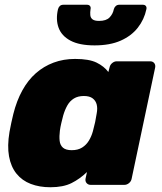

<svg xmlns="http://www.w3.org/2000/svg" viewBox="-20 -778 683 808"><path d="M192 10Q146 10 109.5 -4Q73 -18 49.5 -47Q26 -76 18 -120Q10 -164 20 -223Q24 -245 27.5 -261Q31 -277 36 -298Q50 -354 74 -397.5Q98 -441 131 -470Q164 -499 205.5 -514.5Q247 -530 296 -530Q355 -530 386.5 -514.5Q418 -499 436 -475L441 -494Q443 -505 452 -512.5Q461 -520 471 -520H612Q623 -520 629 -512.5Q635 -505 633 -494L534 -26Q532 -15 523 -7.5Q514 0 503 0H362Q351 0 344.5 -7.5Q338 -15 340 -26L346 -54Q316 -25 281 -7.5Q246 10 192 10ZM282 -146Q308 -146 325.5 -157Q343 -168 354 -186Q365 -204 371 -226Q377 -248 380.5 -264.5Q384 -281 387 -301Q391 -322 387 -338Q383 -354 370 -364Q357 -374 333 -374Q308 -374 291 -363.5Q274 -353 263.5 -334.5Q253 -316 246 -292Q242 -277 238 -260Q234 -243 232 -228Q229 -204 231 -185.5Q233 -167 245 -156.5Q257 -146 282 -146ZM378 -587Q314 -587 276.5 -607Q239 -627 226.5 -661.5Q214 -696 224 -739Q226 -747 231.5 -752.5Q237 -758 247 -758H346Q355 -758 359 -752.5Q363 -747 361 -739Q359 -726 360 -714.5Q361 -703 369.5 -696.5Q378 -690 397 -690Q427 -690 441 -704.5Q455 -719 459 -739Q461 -747 467 -752.5Q473 -758 482 -758H581Q590 -758 594 -752.5Q598 -747 596 -739Q587 -696 560 -661.5Q533 -627 488 -607Q443 -587 378 -587Z"/></svg>

Font: Rubik Light ExtraBold
Style: Italic
Weight: 800
Italic angle: -12°
Version: Version 2.104